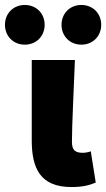

<svg xmlns="http://www.w3.org/2000/svg" viewBox="-70 -742 428 774"><path d="M218 12C266 12 292 4 316 -6L296 -132C286 -128 272 -126 264 -126C234 -126 220 -136 220 -170C220 -240 228 -390 232 -500H58V-176C58 -64 92 12 218 12ZM30 -562C77 -562 110 -597 110 -642C110 -687 77 -722 30 -722C-17 -722 -50 -687 -50 -642C-50 -597 -17 -562 30 -562ZM258 -562C305 -562 338 -597 338 -642C338 -687 305 -722 258 -722C211 -722 178 -687 178 -642C178 -597 211 -562 258 -562Z"/></svg>

Font: Giro Sans Black
Style: Regular
Weight: 900
Designer: Paul D. Hunt
Foundry: Adobe Systems Incorporated
Version: Version 1.000;PS 1.0;hotconv 1.0.88;makeotf.lib2.5.647800